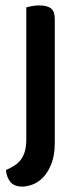

<svg xmlns="http://www.w3.org/2000/svg" viewBox="-20 -494 295 708"><path d="M182 32Q182 78 170 109Q158 140 140 159Q122 178 101 186Q80 194 62 194Q32 194 18 176.5Q4 159 2 133Q20 125 34 116Q48 107 57.5 94Q67 81 72 63Q77 45 77 19V-467Q84 -469 97 -471.5Q110 -474 125 -474Q154 -474 168 -463Q182 -452 182 -425V32Z"/></svg>

Font: Baloo Bhaina 2 Medium
Style: Regular
Weight: 500
Designer: Yesha Goshar, Manish Minz, Shuchita Grover and Ek Type
Foundry: Ek Type
Version: Version 1.640;hotconv 1.0.111;makeotfexe 2.5.65597; ttfautoh